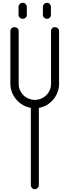

<svg xmlns="http://www.w3.org/2000/svg" viewBox="-20 -780 502 1388"><path d="M144 -760C128 -760 114 -746 114 -730V-672C114 -656 128 -644 144 -644C160 -644 174 -656 174 -672V-730C174 -746 160 -760 144 -760ZM320 -760C304 -760 290 -746 290 -730V-672C290 -656 304 -644 320 -644C336 -644 348 -656 348 -672V-730C348 -746 336 -760 320 -760ZM85 -584C69 -584 55 -572 55 -556V-174C55 -88 121 -14 203 0V558C203 574 215 588 231 588C247 588 261 574 261 558V0C343 -14 407 -88 407 -174V-556C407 -572 393 -584 377 -584C361 -584 349 -572 349 -556V-174C349 -110 299 -60 235 -58H231H229C165 -60 115 -110 115 -174V-556C115 -572 101 -584 85 -584Z"/></svg>

Font: bauhaus_2017
Style: _regular
Weight: 400
Version: Version 1.0